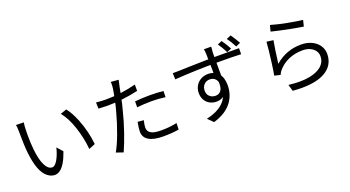

<svg xmlns="http://www.w3.org/2000/svg" viewBox="-58 -1510 4115 2258"><g transform="rotate(-20 2000.0 -381.0)"><path d="M215 -601Q214 -582 214 -536Q214 -448 222 -364Q235 -231 271 -158.5Q307 -86 358 -86Q394 -86 428.5 -148Q463 -210 482 -290L545 -219Q516 -136 485 -85Q427 9 357 9Q310 9 266 -26Q171 -100 144 -344Q133 -442 133 -611Q133 -676 126 -700L223 -698Q215 -650 215 -601ZM841 -494Q904 -334 920 -173L840 -140Q828 -278 781.5 -419.5Q735 -561 666 -643L744 -670Q795 -607 841 -494Z M1425 -707 1419 -676Q1416 -662 1400 -581Q1384 -500 1362 -422Q1336 -313 1291 -182Q1246 -51 1206 36L1118 6Q1160 -66 1206 -189.5Q1252 -313 1286 -441Q1304 -503 1320 -580.5Q1336 -658 1344 -712Q1348 -737 1348 -770Q1348 -788 1347 -795L1443 -787Q1437 -768 1425 -707ZM1602 -669V-590Q1507 -568 1404.5 -556.5Q1302 -545 1220 -545Q1197 -545 1159 -547L1104 -549L1101 -627Q1168 -620 1221 -620Q1414 -620 1602 -669ZM1720 -491Q1825 -491 1893 -482L1891 -406Q1804 -418 1723 -418Q1624 -418 1537 -408V-482Q1632 -491 1720 -491ZM1544 -149Q1544 -105 1582 -80.5Q1620 -56 1713 -56Q1814 -56 1908 -76L1905 5Q1812 19 1712 19Q1593 19 1530.5 -18Q1468 -55 1468 -128Q1468 -169 1483 -246L1558 -239Q1544 -183 1544 -149Z M2593 -718Q2592 -705 2592 -666V-594L2593 -445Q2594 -419 2594 -380L2518 -419V-462V-527L2516 -624Q2516 -680 2514 -718Q2512 -767 2507 -781H2598Q2598 -748 2593 -718ZM2272 -647 2313 -648Q2501 -653 2607 -653Q2782 -653 2835 -652H2900L2899 -577Q2806 -582 2606 -582Q2329 -582 2070 -564L2067 -642Q2140 -642 2272 -647ZM2439 -151Q2395 -151 2357 -170.5Q2319 -190 2296.5 -228Q2274 -266 2274 -318Q2274 -367 2297.5 -407Q2321 -447 2361.5 -469.5Q2402 -492 2451 -492Q2534 -492 2580 -438.5Q2626 -385 2626 -290Q2626 -176 2564 -88Q2491 16 2328 65L2261 -1Q2401 -32 2475 -104Q2549 -176 2549 -297Q2549 -362 2522 -393.5Q2495 -425 2450 -425Q2406 -425 2377.5 -395.5Q2349 -366 2349 -319Q2349 -273 2378.5 -246.5Q2408 -220 2451 -220Q2493 -220 2517 -250Q2541 -280 2541 -338Q2541 -357 2538 -379L2592 -351Q2592 -255 2551 -203Q2510 -151 2439 -151ZM2811 -680 2754 -655Q2719 -724 2681 -778L2736 -801Q2773 -750 2811 -680ZM2933 -707 2876 -682Q2839 -754 2802 -803L2858 -827Q2904 -761 2933 -707Z M3722 -707 3703 -630Q3646 -638 3548 -657Q3403 -686 3315 -708L3335 -784Q3414 -760 3533.5 -737Q3653 -714 3722 -707ZM3279 -378 3271 -321Q3412 -443 3597 -443Q3671 -443 3729 -416Q3787 -389 3819.5 -341.5Q3852 -294 3852 -234Q3852 -166 3821 -111.5Q3790 -57 3727 -21Q3621 40 3434 40Q3389 40 3322 35L3298 -47Q3373 -38 3436 -38Q3504 -38 3561 -49Q3663 -69 3715.5 -117.5Q3768 -166 3768 -236Q3768 -275 3746 -306Q3724 -337 3684 -355Q3644 -373 3592 -373Q3495 -373 3415.5 -338Q3336 -303 3282 -239Q3266 -221 3252 -189L3178 -207Q3188 -253 3202 -360Q3223 -518 3229 -613L3313 -602Q3291 -483 3279 -378Z"/></g></svg>

Font: Merged Yaku Han JP
Style: Regular
Weight: 400
Designer: Ryoko NISHIZUKA 西塚涼子 (kana, bopomofo & ideographs); Paul D. Hunt (Latin, Greek & Cyrillic); Sandoll Communications 산돌커뮤니
Foundry: Adobe
Version: Version 2.004